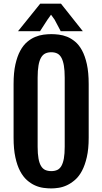

<svg xmlns="http://www.w3.org/2000/svg" viewBox="-20 -1029 562 1056"><path d="M262.2 7.3C274.3 7.3 287.8 6.2 302.7 3.9C317.7 1.6 332.8 -3 347.9 -10C363 -17 377.8 -26.8 392.3 -39.3C406.8 -51.8 419.6 -68.4 430.7 -89.1C441.7 -109.8 450.7 -135 457.5 -164.8C464.4 -194.6 467.8 -230.1 467.8 -271.5V-566.9C467.8 -609.5 464.4 -645.9 457.8 -676C451.1 -706.1 442.2 -731.4 431.2 -751.7C420.1 -772.1 407.4 -788.2 393.1 -800C378.7 -811.9 364 -820.9 348.9 -826.9C333.7 -832.9 318.6 -836.8 303.5 -838.6C288.3 -840.4 274.6 -841.3 262.2 -841.3C249.2 -841.3 235 -840.3 219.7 -838.4C204.4 -836.4 189 -832.3 173.6 -825.9C158.1 -819.6 143.3 -810.4 129.2 -798.3C115 -786.3 102.4 -770.1 91.3 -749.8C80.2 -729.4 71.4 -704.3 64.7 -674.6C58 -644.8 54.7 -608.9 54.7 -566.9V-271.5C54.7 -229.8 57.9 -193.9 64.5 -163.8C71 -133.7 79.7 -108.4 90.6 -87.9C101.5 -67.4 114 -50.9 128.2 -38.3C142.3 -25.8 157.1 -16.1 172.4 -9.3C187.7 -2.4 203.1 2 218.8 4.2C234.4 6.3 248.9 7.3 262.2 7.3ZM262.2 -87.9C249.5 -87.9 238.4 -90 229 -94.2C219.6 -98.5 211.8 -105.8 205.6 -116.2C199.4 -126.6 194.7 -140.4 191.7 -157.5C188.6 -174.6 187 -196.1 187 -222.2V-601.6C187 -628.3 188.6 -650.6 191.7 -668.5C194.7 -686.4 199.4 -700.8 205.6 -711.7C211.8 -722.6 219.6 -730.3 229 -734.9C238.4 -739.4 249.5 -741.7 262.2 -741.7C274.6 -741.7 285.4 -739.4 294.7 -734.9C304 -730.3 311.6 -722.6 317.6 -711.7C323.6 -700.8 328.2 -686.4 331.3 -668.5C334.4 -650.6 335.9 -628.3 335.9 -601.6V-222.2C335.9 -196.1 334.4 -174.6 331.3 -157.5C328.2 -140.4 323.6 -126.6 317.6 -116.2C311.6 -105.8 304 -98.5 294.7 -94.2C285.4 -90 274.6 -87.9 262.2 -87.9ZM280.3 -920.9 314 -857.4H435.5L315.4 -1008.8H201.2L79.1 -857.4H200.2L241.2 -920.9L260.7 -948.2Z"/></svg>

Font: Fjalla One
Style: Regular
Weight: 400
Designer: Irina Smirnova
Foundry: Irina Smirnova
Version: Version 1.001